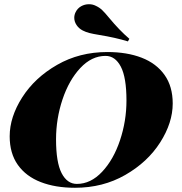

<svg xmlns="http://www.w3.org/2000/svg" viewBox="-20 -866 851 900"><path d="M25.9 0ZM445.8 -702.1Q416 -707 399.4 -711.2Q382.8 -715.3 367.7 -723.1Q349.6 -732.4 338.9 -748.5Q328.1 -764.6 328.1 -782.7Q328.1 -796.4 334.5 -809.1Q343.3 -827.1 360.4 -836.7Q377.4 -846.2 397 -846.2Q414.6 -846.2 428.7 -838.9Q445.8 -831.1 458.5 -819.1Q471.2 -807.1 491.2 -782.7Q539.6 -724.1 586.4 -684.1L579.6 -671.9Q521 -689.9 445.8 -702.1ZM25.4 -227.1Q25.4 -317.4 84.2 -409.7Q143.1 -502 247.8 -562Q352.5 -622.1 483.4 -622.1Q575.2 -622.1 644 -595.5Q712.9 -568.8 751.2 -514.9Q789.6 -460.9 789.6 -380.9Q789.6 -290.5 730.7 -198.2Q671.9 -106 567.1 -45.9Q462.4 14.2 331.5 14.2Q239.7 14.2 170.9 -12.5Q102.1 -39.1 63.7 -93Q25.4 -147 25.4 -227.1ZM242.7 -212.9Q242.7 -105 268.8 -54.4Q294.9 -3.9 340.3 -3.9Q405.3 -3.9 458.7 -60.8Q512.2 -117.7 542.5 -208.3Q572.8 -298.8 572.8 -395Q572.8 -502.9 546.4 -553.5Q520 -604 474.6 -604Q409.7 -604 356.4 -547.1Q303.2 -490.2 272.9 -399.7Q242.7 -309.1 242.7 -212.9Z"/></svg>

Font: TypoPRO Playfair Display SC
Style: Italic
Weight: 900
Italic angle: -14°
Designer: Claus Eggers Sørensen
Foundry: Claus Eggers Sørensen
Version: Version 1.004;PS 001.004;hotconv 1.0.70;makeotf.lib2.5.58329